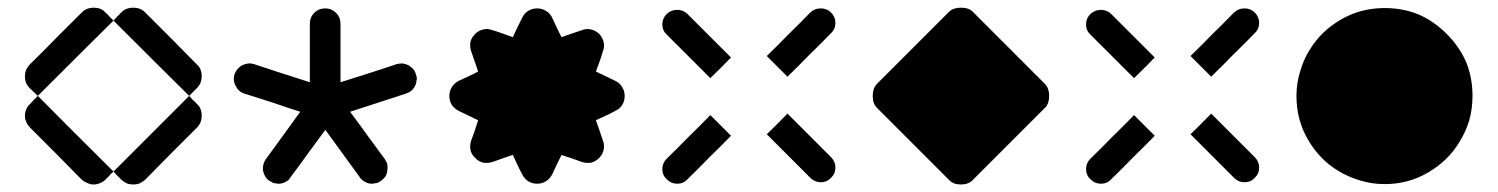

<svg xmlns="http://www.w3.org/2000/svg" viewBox="-20 -574 3964 508"><path d="M227.5 -553.7Q237.3 -553.7 245.1 -550.8Q252.9 -547.9 258.8 -541Q264.6 -536.1 269.5 -530.3Q274.4 -525.4 280.3 -519.5Q212.9 -453.1 80.1 -320.3Q73.2 -327.1 58.6 -340.8Q52.7 -346.7 48.8 -354.5Q45.9 -363.3 45.9 -372.1Q45.9 -380.9 48.8 -388.7Q52.7 -396.5 58.6 -403.3Q93.8 -437.5 127.9 -472.7Q162.1 -506.8 196.3 -541Q203.1 -547.9 210.9 -550.8Q218.8 -553.7 227.5 -553.7ZM501 -298.8Q507.8 -293 510.7 -285.2Q513.7 -277.3 513.7 -267.6Q513.7 -258.8 510.7 -251Q507.8 -243.2 501 -236.3Q466.8 -202.1 432.6 -168Q398.4 -133.8 364.3 -98.6Q357.4 -92.8 349.6 -88.9Q341.8 -85.9 332 -85.9Q323.2 -85.9 315.4 -88.9Q307.6 -92.8 300.8 -98.6Q295.9 -104.5 290 -109.4Q285.2 -115.2 280.3 -120.1Q346.7 -186.5 480.5 -320.3Q485.4 -314.5 490.2 -309.6Q496.1 -304.7 501 -298.8ZM258.8 -98.6Q252.9 -92.8 245.1 -89.8Q237.3 -85.9 227.5 -85.9Q218.8 -85.9 210.9 -89.8Q203.1 -92.8 196.3 -98.6Q162.1 -133.8 127.9 -168Q93.8 -202.1 59.6 -236.3Q52.7 -243.2 49.8 -251Q45.9 -258.8 45.9 -267.6Q45.9 -277.3 49.8 -285.2Q52.7 -293 59.6 -298.8Q64.5 -304.7 69.3 -309.6Q75.2 -314.5 80.1 -320.3Q146.5 -252.9 280.3 -120.1Q274.4 -115.2 269.5 -109.4Q264.6 -104.5 258.8 -98.6ZM513.7 -372.1Q513.7 -363.3 510.7 -355.5Q507.8 -347.7 501 -340.8Q496.1 -335.9 490.2 -330.1Q485.4 -325.2 480.5 -320.3Q413.1 -386.7 280.3 -519.5Q287.1 -527.3 300.8 -541Q307.6 -547.9 315.4 -550.8Q323.2 -553.7 332 -553.7Q341.8 -553.7 349.6 -550.8Q357.4 -547.9 364.3 -541Q398.4 -506.8 432.6 -472.7Q466.8 -438.5 501 -403.3Q507.8 -397.5 510.7 -389.6Q513.7 -381.8 513.7 -372.1Z M1080.1 -377.9Q1083 -371.1 1083 -365.2Q1083 -363.3 1082 -362.3Q1082 -354.5 1078.1 -346.7Q1074.2 -338.9 1068.4 -334Q1062.5 -329.1 1053.7 -326.2Q1004.9 -310.5 906.2 -278.3Q929.7 -247.1 952.1 -215.8Q974.6 -184.6 998 -153.3Q1002.9 -146.5 1004.9 -138.7Q1005.9 -130.9 1004.9 -123Q1003.9 -114.3 1000 -107.4Q995.1 -100.6 988.3 -95.7Q986.3 -93.8 983.4 -92.8Q980.5 -90.8 977.5 -89.8Q973.6 -88.9 970.7 -88.9Q967.8 -87.9 964.8 -87.9Q960 -87.9 955.1 -88.9Q951.2 -89.8 946.3 -92.8Q941.4 -94.7 938.5 -97.7Q934.6 -100.6 931.6 -105.5Q901.4 -146.5 840.8 -230.5Q817.4 -199.2 794.9 -168Q772.5 -136.7 749 -105.5Q746.1 -100.6 743.2 -97.7Q739.3 -94.7 735.4 -92.8Q730.5 -89.8 725.6 -88.9Q721.7 -87.9 716.8 -87.9Q712.9 -87.9 710 -88.9Q707 -88.9 704.1 -89.8Q700.2 -90.8 698.2 -92.8Q695.3 -93.8 692.4 -95.7Q685.5 -100.6 681.6 -107.4Q677.7 -114.3 675.8 -123Q674.8 -130.9 676.8 -138.7Q678.7 -146.5 683.6 -153.3Q713.9 -194.3 774.4 -278.3Q737.3 -290 701.2 -302.7Q664.1 -314.5 627 -326.2Q611.3 -331.1 603.5 -346.7Q598.6 -355.5 598.6 -365.2Q598.6 -371.1 600.6 -377.9Q606.4 -393.6 621.1 -401.4Q636.7 -409.2 652.3 -404.3Q701.2 -387.7 799.8 -356.4Q799.8 -394.5 799.8 -433.6Q799.8 -472.7 799.8 -510.7Q799.8 -528.3 811.5 -540Q823.2 -551.8 840.8 -551.8Q857.4 -551.8 869.1 -540Q880.9 -528.3 880.9 -510.7Q880.9 -459 880.9 -356.4Q918 -368.2 955.1 -379.9Q992.2 -391.6 1029.3 -404.3Q1037.1 -406.2 1044.9 -406.2Q1052.7 -405.3 1060.5 -401.4Q1067.4 -397.5 1073.2 -391.6Q1078.1 -385.7 1080.1 -377.9Z M1401.4 -551.8Q1414.1 -551.8 1424.8 -544.9Q1435.5 -539.1 1441.4 -526.4Q1447.3 -513.7 1453.1 -501Q1459 -488.3 1465.8 -475.6Q1483.4 -482.4 1519.5 -494.1Q1531.2 -499 1543.9 -496.1Q1555.7 -493.2 1565.4 -484.4Q1574.2 -474.6 1577.1 -462.9Q1580.1 -450.2 1575.2 -438.5Q1571.3 -424.8 1566.4 -411.1Q1561.5 -397.5 1556.6 -384.8Q1574.2 -376 1607.4 -360.4Q1620.1 -354.5 1626 -343.8Q1632.8 -333 1632.8 -320.3Q1632.8 -306.6 1626 -295.9Q1620.1 -286.1 1607.4 -280.3Q1594.7 -273.4 1582 -267.6Q1569.3 -261.7 1556.6 -255.9Q1563.5 -237.3 1575.2 -202.1Q1580.1 -189.5 1577.1 -177.7Q1574.2 -165 1565.4 -156.2Q1555.7 -146.5 1543.9 -143.6Q1531.2 -141.6 1519.5 -145.5Q1505.9 -150.4 1492.2 -155.3Q1478.5 -159.2 1465.8 -164.1Q1457 -147.5 1441.4 -113.3Q1435.5 -101.6 1424.8 -94.7Q1414.1 -87.9 1401.4 -87.9Q1387.7 -87.9 1377 -94.7Q1367.2 -101.6 1361.3 -113.3Q1354.5 -126 1348.6 -138.7Q1342.8 -151.4 1336.9 -164.1Q1318.4 -158.2 1283.2 -145.5Q1270.5 -141.6 1258.8 -143.6Q1246.1 -146.5 1237.3 -156.2Q1227.5 -165 1224.6 -177.7Q1222.7 -189.5 1226.6 -202.1Q1231.4 -215.8 1236.3 -228.5Q1240.2 -242.2 1245.1 -255.9Q1228.5 -263.7 1194.3 -280.3Q1182.6 -286.1 1175.8 -295.9Q1168.9 -306.6 1168.9 -320.3Q1168.9 -333 1175.8 -343.8Q1182.6 -354.5 1194.3 -360.4Q1207 -366.2 1219.7 -372.1Q1232.4 -377.9 1245.1 -384.8Q1239.3 -402.3 1226.6 -438.5Q1222.7 -450.2 1224.6 -462.9Q1227.5 -474.6 1237.3 -484.4Q1246.1 -493.2 1258.8 -496.1Q1270.5 -499 1283.2 -494.1Q1296.9 -490.2 1309.6 -485.4Q1323.2 -480.5 1336.9 -475.6Q1344.7 -493.2 1361.3 -526.4Q1367.2 -539.1 1377 -544.9Q1387.7 -551.8 1401.4 -551.8Z M1744.1 -482.4Q1732.4 -493.2 1732.4 -509.8Q1732.4 -525.4 1744.1 -537.1Q1755.9 -547.9 1771.5 -547.9Q1788.1 -547.9 1798.8 -537.1Q1828.1 -507.8 1856.4 -479.5Q1885.7 -450.2 1914.1 -421.9Q1896.5 -403.3 1859.4 -367.2Q1831.1 -395.5 1801.8 -424.8Q1773.4 -453.1 1744.1 -482.4ZM2124 -541Q2135.7 -551.8 2151.4 -551.8Q2168 -551.8 2178.7 -541Q2190.4 -529.3 2190.4 -513.7Q2190.4 -497.1 2178.7 -486.3Q2150.4 -457 2121.1 -428.7Q2092.8 -399.4 2063.5 -371.1Q2045.9 -388.7 2008.8 -425.8Q2038.1 -454.1 2066.4 -483.4Q2095.7 -511.7 2124 -541ZM2178.7 -158.2Q2190.4 -146.5 2190.4 -130.9Q2190.4 -114.3 2178.7 -103.5Q2168 -91.8 2151.4 -91.8Q2135.7 -91.8 2124 -103.5Q2095.7 -131.8 2066.4 -161.1Q2038.1 -189.5 2008.8 -218.8Q2027.3 -236.3 2063.5 -273.4Q2092.8 -244.1 2121.1 -215.8Q2150.4 -186.5 2178.7 -158.2ZM1798.8 -99.6Q1788.1 -87.9 1771.5 -87.9Q1755.9 -87.9 1744.1 -99.6Q1732.4 -110.4 1732.4 -127Q1732.4 -142.6 1744.1 -154.3Q1773.4 -182.6 1801.8 -211.9Q1831.1 -240.2 1859.4 -269.5Q1877.9 -251 1914.1 -214.8Q1885.7 -185.5 1856.4 -157.2Q1828.1 -127.9 1798.8 -99.6Z M2299.8 -289.1Q2289.1 -299.8 2289.1 -320.3Q2289.1 -339.8 2299.8 -351.6Q2347.7 -399.4 2395.5 -447.3Q2443.4 -495.1 2491.2 -543Q2502 -553.7 2522.5 -553.7Q2543 -553.7 2553.7 -543Q2601.6 -495.1 2649.4 -447.3Q2697.3 -399.4 2745.1 -351.6Q2755.9 -339.8 2755.9 -320.3Q2755.9 -299.8 2745.1 -289.1Q2697.3 -241.2 2649.4 -193.4Q2601.6 -145.5 2553.7 -97.7Q2543 -85.9 2522.5 -85.9Q2502 -85.9 2491.2 -97.7Q2443.4 -145.5 2395.5 -193.4Q2347.7 -241.2 2299.8 -289.1Z M2865.2 -482.4Q2853.5 -493.2 2853.5 -509.8Q2853.5 -525.4 2865.2 -537.1Q2877 -547.9 2892.6 -547.9Q2909.2 -547.9 2919.9 -537.1Q2949.2 -507.8 2977.5 -479.5Q3006.8 -450.2 3035.2 -421.9Q3017.6 -403.3 2980.5 -367.2Q2952.1 -395.5 2922.9 -424.8Q2894.5 -453.1 2865.2 -482.4ZM3245.1 -541Q3256.8 -551.8 3272.5 -551.8Q3289.1 -551.8 3299.8 -541Q3311.5 -529.3 3311.5 -513.7Q3311.5 -497.1 3299.8 -486.3Q3271.5 -457 3242.2 -428.7Q3213.9 -399.4 3184.6 -371.1Q3167 -388.7 3129.9 -425.8Q3159.2 -454.1 3187.5 -483.4Q3216.8 -511.7 3245.1 -541ZM3299.8 -158.2Q3311.5 -146.5 3311.5 -130.9Q3311.5 -114.3 3299.8 -103.5Q3289.1 -91.8 3272.5 -91.8Q3256.8 -91.8 3245.1 -103.5Q3216.8 -131.8 3187.5 -161.1Q3159.2 -189.5 3129.9 -218.8Q3148.4 -236.3 3184.6 -273.4Q3213.9 -244.1 3242.2 -215.8Q3271.5 -186.5 3299.8 -158.2ZM2919.9 -99.6Q2909.2 -87.9 2892.6 -87.9Q2877 -87.9 2865.2 -99.6Q2853.5 -110.4 2853.5 -127Q2853.5 -142.6 2865.2 -154.3Q2894.5 -182.6 2922.9 -211.9Q2952.1 -240.2 2980.5 -269.5Q2999 -251 3035.2 -214.8Q3006.8 -185.5 2977.5 -157.2Q2949.2 -127.9 2919.9 -99.6Z M3643.6 -86.9Q3609.4 -86.9 3578.1 -96.7Q3547.9 -105.5 3520.5 -122.1Q3470.7 -152.3 3440.4 -205.1Q3410.2 -256.8 3410.2 -320.3Q3410.2 -353.5 3419.9 -384.8Q3428.7 -416 3445.3 -442.4Q3475.6 -492.2 3528.3 -522.5Q3580.1 -552.7 3643.6 -552.7Q3691.4 -552.7 3732.4 -536.1Q3773.4 -518.6 3807.6 -484.4Q3841.8 -450.2 3859.4 -409.2Q3876 -368.2 3876 -320.3Q3876 -286.1 3867.2 -254.9Q3857.4 -223.6 3840.8 -197.3Q3810.5 -147.5 3757.8 -117.2Q3706.1 -86.9 3643.6 -86.9Z"/></svg>

Font: Passbolt
Style: Regular
Weight: 400
Version: Version 1.0